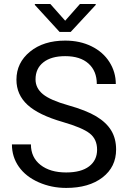

<svg xmlns="http://www.w3.org/2000/svg" viewBox="-20 -922 633 952"><path d="M39.1 0ZM292 -316.9Q171.4 -351.6 116.5 -402.1Q61.5 -452.6 61.5 -526.9Q61.5 -610.8 128.7 -665.8Q195.8 -720.7 303.2 -720.7Q376.5 -720.7 433.8 -692.4Q491.2 -664.1 522.7 -614.3Q554.2 -564.5 554.2 -505.4H460Q460 -569.8 418.9 -606.7Q377.9 -643.6 303.2 -643.6Q233.9 -643.6 195.1 -613Q156.2 -582.5 156.2 -528.3Q156.2 -484.9 193.1 -454.8Q230 -424.8 318.6 -399.9Q407.2 -375 457.3 -345Q507.3 -314.9 531.5 -274.9Q555.7 -234.9 555.7 -180.7Q555.7 -94.2 488.3 -42.2Q420.9 9.8 308.1 9.8Q234.9 9.8 171.4 -18.3Q107.9 -46.4 73.5 -95.2Q39.1 -144 39.1 -206.1H133.3Q133.3 -141.6 180.9 -104.2Q228.5 -66.9 308.1 -66.9Q382.3 -66.9 421.9 -97.2Q461.4 -127.4 461.4 -179.7Q461.4 -231.9 424.8 -260.5Q388.2 -289.1 292 -316.9ZM303.2 -819.3 376.5 -902.3H454.6V-897.5L330.6 -763.7H275.4L152.8 -897.5V-902.3H229.5Z"/></svg>

Font: Roboto
Style: Regular
Weight: 400
Designer: Google
Version: Version 2.134; 2016; ttfautohint (v1.6)